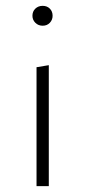

<svg xmlns="http://www.w3.org/2000/svg" viewBox="-20 -637 292 657"><path d="M105 0V-407L147 -414V0ZM126 -549Q111 -549 101 -559Q91 -569 91 -583Q91 -598 101 -607.5Q111 -617 126 -617Q141 -617 150.5 -607.5Q160 -598 160 -583Q160 -569 150.5 -559Q141 -549 126 -549Z"/></svg>

Font: Ysabeau Infant ExtraLight
Style: Regular
Weight: 250
Designer: Christian Thalmann (Catharsis Fonts)
Version: Version 2.001;gftools[0.9.30]; featfreeze: ss01,ss02,lnum